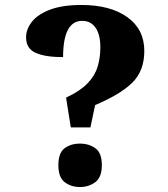

<svg xmlns="http://www.w3.org/2000/svg" viewBox="-20 -744 677 773"><path d="M265 -231 246 -351Q302 -377 332 -408Q362 -439 373 -475.5Q384 -512 384 -554Q384 -604 365 -632Q346 -660 311 -660Q234 -660 234 -514Q163 -514 124 -531Q85 -548 85 -594Q85 -627 109 -657Q133 -687 182.5 -705.5Q232 -724 308 -724Q424 -724 492.5 -675Q561 -626 561 -539Q561 -459 513 -411.5Q465 -364 363 -321L344 -231ZM302 9Q266 9 240.5 -10.5Q215 -30 215 -79Q215 -129 240.5 -147.5Q266 -166 302 -166Q337 -166 363.5 -147.5Q390 -129 390 -79Q390 -30 363.5 -10.5Q337 9 302 9Z"/></svg>

Font: Noto Serif Devanagari ExtraBold
Style: Regular
Weight: 800
Designer: Universal Thirst, Indian Type Foundry and the Monotype Design Team
Foundry: Monotype Imaging Inc.
Version: Version 2.004; ttfautohint (v1.8.4.7-5d5b)